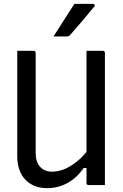

<svg xmlns="http://www.w3.org/2000/svg" viewBox="-20 -965 640 1001"><path d="M527 0H442Q440 0 438 -0.5Q436 -1 435 -2Q434 -3 433 -4Q432 -5 431.5 -7Q431 -9 431 -11V-89H416Q392 -54 362.5 -31Q333 -8 298.5 4Q264 16 226 16Q188 16 158.5 3.5Q129 -9 109.5 -31Q90 -53 80 -83Q70 -113 70 -147V-700H155Q159 -700 161 -698.5Q163 -697 164.5 -695Q166 -693 166 -689V-166Q166 -121 189 -95.5Q212 -70 251 -70Q282 -70 314 -82.5Q346 -95 381 -123Q406 -143 431 -173V-700H516Q520 -700 522 -698.5Q524 -697 525.5 -695Q527 -693 527 -689ZM368 -945H465Q471 -945 473.5 -940Q476 -935 471 -930Q453 -909 439.5 -892.5Q426 -876 413.5 -861Q401 -846 385 -828Q369 -810 346 -783Q344 -780 339.5 -777.5Q335 -775 329 -775H259Q279 -806 296 -833Q313 -860 330.5 -887Q348 -914 368 -945Z"/></svg>

Font: Code D OnePiece
Style: Regular
Weight: 400
Version: Version 1.085; ttfautohint (v1.8.4.7-5d5b);Nerd Fonts 3.0.2